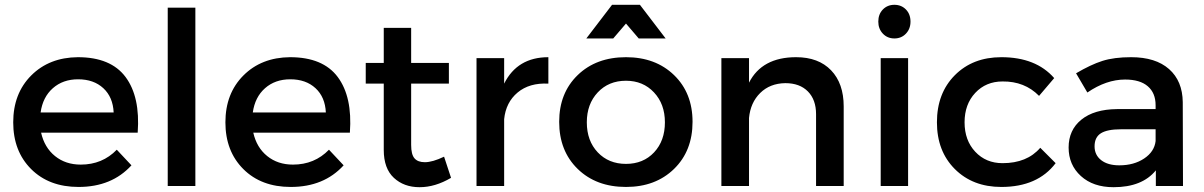

<svg xmlns="http://www.w3.org/2000/svg" viewBox="-20 -774 5012 799"><path d="M304 -536Q441 -536 502.5 -453.5Q564 -371 553 -222H151Q165 -160 209 -124.5Q253 -89 316 -89Q406 -89 466 -151L527 -86Q445 4 307 4Q184 4 109.5 -70.5Q35 -145 35 -265Q35 -385 110 -460Q185 -535 304 -536ZM149 -306H453Q450 -370 410 -407Q370 -444 305 -444Q242 -444 200 -407Q158 -370 149 -306Z M678 -742H793V0H678Z M1187 -536Q1324 -536 1385.5 -453.5Q1447 -371 1436 -222H1034Q1048 -160 1092 -124.5Q1136 -89 1199 -89Q1289 -89 1349 -151L1410 -86Q1328 4 1190 4Q1067 4 992.5 -70.5Q918 -145 918 -265Q918 -385 993 -460Q1068 -535 1187 -536ZM1032 -306H1336Q1333 -370 1293 -407Q1253 -444 1188 -444Q1125 -444 1083 -407Q1041 -370 1032 -306Z M1828 -122 1857 -34Q1791 5 1726 5Q1661 5 1619 -34Q1577 -73 1577 -150V-426H1502V-512H1577V-658H1691V-512H1848V-426H1691V-171Q1691 -131 1705 -115Q1719 -99 1748 -99Q1780 -99 1828 -122Z M2078 -426Q2133 -536 2262 -536V-426Q2183 -430 2134 -389Q2085 -348 2078 -278V0H1963V-532H2078Z M2585 -676 2532 -614H2420L2527 -754H2643L2750 -614H2638ZM2585 -536Q2708 -536 2785 -461.5Q2862 -387 2862 -267Q2862 -146 2785 -71Q2708 4 2585 4Q2461 4 2384 -71Q2307 -146 2307 -267Q2307 -387 2384 -461.5Q2461 -536 2585 -536ZM2747 -265Q2747 -341 2701.5 -389.5Q2656 -438 2585 -438Q2513 -438 2467.5 -389.5Q2422 -341 2422 -265Q2422 -188 2467.5 -140Q2513 -92 2585 -92Q2657 -92 2702 -140Q2747 -188 2747 -265Z M3293 -536Q3386 -536 3438.5 -481.5Q3491 -427 3491 -331V0H3376V-299Q3376 -359 3342 -393.5Q3308 -428 3248 -428Q3184 -427 3143.5 -387Q3103 -347 3097 -283V0H2982V-532H3097V-430Q3151 -536 3293 -536Z M3769 -684Q3769 -654 3750 -634Q3731 -614 3702 -614Q3673 -614 3654 -634Q3635 -654 3635 -684Q3635 -715 3654 -734.5Q3673 -754 3702 -754Q3731 -754 3750 -734.5Q3769 -715 3769 -684ZM3645 -532H3759V0H3645Z M4304 -375Q4244 -436 4152 -435Q4083 -435 4038.5 -387.5Q3994 -340 3994 -265Q3994 -190 4038.5 -142.5Q4083 -95 4152 -95Q4254 -95 4309 -159L4373 -95Q4298 4 4147 4Q4028 4 3953.5 -70.5Q3879 -145 3879 -265Q3879 -386 3953.5 -461Q4028 -536 4147 -536Q4291 -536 4367 -449Z M4903 0H4790V-65Q4733 5 4614 5Q4529 5 4478 -41.5Q4427 -88 4427 -160Q4427 -233 4480 -276Q4533 -319 4628 -320H4789V-336Q4789 -387 4756.5 -415Q4724 -443 4662 -443Q4584 -443 4505 -389L4458 -469Q4519 -505 4567.5 -520.5Q4616 -536 4687 -536Q4789 -536 4845 -486.5Q4901 -437 4902 -349ZM4638 -86Q4699 -86 4741.5 -114.5Q4784 -143 4789 -187V-236H4645Q4588 -236 4561.5 -219.5Q4535 -203 4535 -165Q4535 -129 4562.5 -107.5Q4590 -86 4638 -86Z"/></svg>

Font: Montserrat-Arabic
Style: Regular
Weight: 400
Designer: Mohamed Gaber
Foundry: Kief Type Foundry
Version: Version 5.008;PS 005.008;hotconv 1.0.88;makeotf.lib2.5.64775